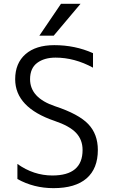

<svg xmlns="http://www.w3.org/2000/svg" viewBox="-20 -977 593 1007"><path d="M254.9 -56.6Q413.1 -56.6 413.1 -190.4Q413.1 -244.1 378.9 -280.3Q344.7 -316.4 266.6 -342.8Q59.6 -413.1 59.6 -561.5Q59.6 -645.5 113.8 -692.9Q168 -740.2 264.6 -740.2Q374 -740.2 467.8 -698.2V-622.1Q371.1 -674.8 271.5 -674.8Q211.9 -674.8 174.8 -647Q137.7 -619.1 137.7 -561.5Q137.7 -463.9 268.6 -419.9Q392.6 -378.9 442.9 -326.2Q493.2 -273.4 493.2 -190.4Q493.2 -92.8 434.1 -41.5Q375 9.8 260.7 9.8Q157.2 9.8 71.3 -38.1V-117.2Q156.2 -56.6 254.9 -56.6ZM402.3 -957 261.7 -790H186.5L299.8 -957Z"/></svg>

Font: Gen Shin Gothic Normal
Style: Regular
Weight: 300
Designer: [Source Han Sans]
Ryoko NISHIZUKA  (kana & ideographs); Paul D. Hunt (Latin, Greek & Cyrillic); Wenlong ZHANG  (bopomofo
Version: Version 1.002.20150607